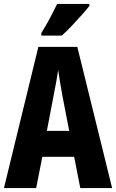

<svg xmlns="http://www.w3.org/2000/svg" viewBox="-20 -951 587 971"><path d="M386 0 355 -158H194L163 0H0L174 -714H371L547 0ZM295 -470Q288 -509 283 -539Q278 -569 274 -598Q271 -573 264.5 -538Q258 -503 252 -472L217 -289H330ZM432 -921Q419 -904 395 -877Q371 -850 344 -821.5Q317 -793 293 -771H189V-784Q214 -824 233.5 -861Q253 -898 269 -931H432Z"/></svg>

Font: Noto Sans Malayalam ExtraCondensed ExtraBold
Style: Regular
Weight: 800
Width: 2
Designer: Jelle Bosma - Monotype Design Team
Foundry: Monotype Imaging Inc.
Version: Version 2.104; ttfautohint (v1.8.4.7-5d5b)